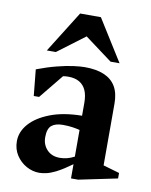

<svg xmlns="http://www.w3.org/2000/svg" viewBox="-81 -749 648 825"><g transform="rotate(10 243.5 -336.5)"><path d="M146.4 15.6Q117.4 15.6 90.3 0.6Q63.3 -14.5 46.1 -41Q29 -67.5 29 -101.9Q29 -143 59.4 -177.7Q89.8 -212.4 147.2 -234.6Q204.6 -256.9 285.9 -257.9V-314.1Q285.9 -347.4 276.1 -368.9Q266.4 -390.4 247.2 -401.6Q228.1 -412.9 198.6 -412.9Q193.2 -412.9 186.5 -412.4Q179.7 -411.9 175.9 -410.9L90 -305.4H66.8L55.4 -419.7Q102.2 -437.4 141.9 -447.4Q181.5 -457.5 212.1 -461.6Q242.7 -465.6 261.6 -465.6Q312.4 -465.6 346.2 -451.1Q380 -436.6 397.1 -407.6Q414.1 -378.5 414.1 -333.4V-63.9L485.1 -43.2V-19.3L316.9 15.6H285.9V-46.4Q249.6 -20 223.5 -6.4Q197.4 7.1 179.2 11.4Q161 15.6 146.4 15.6ZM222.6 -63.1Q238.6 -63.1 254.1 -67Q269.5 -70.9 285.9 -79.4V-195.7Q271.6 -199.6 253.2 -202.2Q234.9 -204.9 211.9 -204.9Q179.5 -204.9 162.7 -190.8Q145.9 -176.7 145.9 -140Q145.9 -107 166.7 -85.1Q187.5 -63.1 222.6 -63.1ZM88.1 -507.9 201.5 -689H292L405.4 -507.9H366.1L246.2 -597.1L127.4 -507.9Z"/></g></svg>

Font: Ancizar Serif Light
Style: Regular
Weight: 300
Designer: Cesar Puertas, Viviana Monsalve, Julian Moncada, Julian Prieto, Jose Castro, Felipe Aragon, Mariel Hernandez, Sara Alarc
Version: Version 8.100